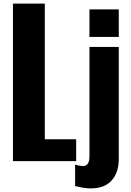

<svg xmlns="http://www.w3.org/2000/svg" viewBox="-20 -899 728 1071"><path d="M441.9 27.3Q479 27.3 479 -26.9V-637.2H642.6V-12.7Q642.6 64 602.5 107.9Q562.5 151.9 486.3 151.9Q449.7 151.9 398.9 138.7V19.5Q426.3 27.3 441.9 27.3ZM479 -692.9V-846.7H642.6V-692.9ZM52.2 0V-878.9H230V-122.1H404.8V0Z"/></svg>

Font: Oswald-Bold
Style: Bold
Weight: 700
Designer: vernon adams
Foundry: vernon adams
Version: Version 2.002; ttfautohint (v0.92.18-e454-dirty) -l 8 -r 50 